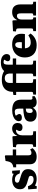

<svg xmlns="http://www.w3.org/2000/svg" viewBox="1698 -2520 837 4272"><g transform="rotate(-90 2116.0 -383.5)"><path d="M53 15 39 -174 109 -179Q133 -112 170.5 -83Q208 -54 260 -54Q340 -54 340 -117Q340 -148 311 -160Q282 -172 229 -185Q182 -197 139 -215Q96 -233 69 -266Q42 -299 42 -359Q42 -441 99.5 -486Q157 -531 251 -531Q293 -531 326.5 -521.5Q360 -512 385 -497L395 -531H453L465 -358L396 -362Q374 -421 339.5 -446Q305 -471 262 -471Q188 -471 188 -419Q188 -389 217 -376Q246 -363 301 -348Q354 -334 396.5 -316Q439 -298 464 -265.5Q489 -233 489 -175Q489 -85 428.5 -35.5Q368 14 271 14Q225 14 187.5 3Q150 -8 123 -24L111 15Z M764 14Q685 14 641 -24Q597 -62 597 -143V-442H530V-505Q581 -512 609 -532.5Q637 -553 650.5 -588.5Q664 -624 671 -678L777 -693L796 -683V-517H927V-442H796V-178Q796 -143 807 -122.5Q818 -102 849 -102Q889 -102 927 -131L957 -77Q924 -37 877.5 -11.5Q831 14 764 14Z M984 0V-61L1019 -66Q1034 -69 1039 -78.5Q1044 -88 1044 -114V-381Q1044 -413 1039 -426Q1034 -439 1010 -442L976 -446L982 -512L1207 -525L1222 -515L1228 -417H1231Q1251 -471 1294.5 -501Q1338 -531 1390 -531Q1449 -531 1482.5 -498Q1516 -465 1516 -411Q1516 -360 1492 -330.5Q1468 -301 1418 -301Q1377 -301 1357 -318.5Q1337 -336 1337 -361Q1337 -376 1343 -392Q1349 -408 1368 -441Q1340 -451 1310.5 -437.5Q1281 -424 1261.5 -391.5Q1242 -359 1242 -311V-113Q1242 -89 1247 -79Q1252 -69 1271 -67L1332 -61V0Z M1702 14Q1628 14 1587 -22.5Q1546 -59 1546 -123Q1546 -183 1576.5 -216Q1607 -249 1671 -264Q1735 -279 1836 -284V-371Q1836 -424 1821 -448.5Q1806 -473 1762 -473Q1740 -473 1716.5 -466.5Q1693 -460 1678 -449Q1702 -417 1709.5 -399.5Q1717 -382 1717 -371Q1717 -347 1696 -331Q1675 -315 1634 -315Q1594 -315 1575 -333.5Q1556 -352 1556 -382Q1556 -421 1585 -455Q1614 -489 1668.5 -509.5Q1723 -530 1799 -530Q1916 -530 1975.5 -484Q2035 -438 2035 -330V-125Q2035 -79 2068 -79Q2085 -79 2105 -86L2117 -37Q2093 -14 2056 0Q2019 14 1980 14Q1926 14 1895 -10Q1864 -34 1855 -70Q1838 -35 1801.5 -10.5Q1765 14 1702 14ZM1783 -74Q1809 -74 1822.5 -90.5Q1836 -107 1836 -137V-228Q1784 -227 1761.5 -208Q1739 -189 1739 -143Q1739 -109 1749 -91.5Q1759 -74 1783 -74Z M2147 0V-61L2181 -66Q2199 -68 2204 -78.5Q2209 -89 2209 -114V-442H2139V-503L2210 -515V-525Q2210 -589 2237 -643Q2264 -697 2323.5 -729Q2383 -761 2481 -761Q2541 -761 2586 -748Q2631 -735 2672 -710Q2732 -782 2858 -782Q2954 -782 3002 -744.5Q3050 -707 3050 -651Q3050 -617 3030 -595Q3010 -573 2966 -573Q2930 -573 2910 -587.5Q2890 -602 2890 -628Q2890 -643 2898 -660Q2906 -677 2925 -708Q2901 -722 2872 -722Q2837 -722 2825.5 -696.5Q2814 -671 2814 -621V-517H2952V-442H2814V-111Q2814 -87 2820.5 -77.5Q2827 -68 2851 -66L2902 -61V0H2555V-61L2588 -65Q2606 -68 2611 -78Q2616 -88 2616 -114V-442H2407V-111Q2407 -86 2413.5 -77Q2420 -68 2444 -66L2491 -61V0ZM2407 -517H2617V-566Q2617 -631 2592.5 -663Q2568 -695 2511 -695Q2466 -695 2436.5 -668.5Q2407 -642 2407 -580Z M3247 14Q3113 14 3043.5 -56.5Q2974 -127 2974 -245Q2974 -338 3012.5 -401.5Q3051 -465 3117 -498Q3183 -531 3266 -531Q3374 -531 3437.5 -479Q3501 -427 3501 -331Q3501 -288 3494 -247H3178Q3181 -185 3213.5 -151.5Q3246 -118 3305 -118Q3352 -118 3389.5 -131Q3427 -144 3466 -171L3507 -123Q3469 -63 3403 -24.5Q3337 14 3247 14ZM3177 -315H3312Q3314 -330 3314.5 -343.5Q3315 -357 3315 -371Q3315 -463 3259 -463Q3183 -463 3177 -315Z M3560 0V-61L3595 -66Q3610 -68 3615 -77Q3620 -86 3620 -113V-384Q3620 -414 3614 -426.5Q3608 -439 3585 -442L3552 -446L3558 -512L3785 -525L3799 -515L3804 -420H3807Q3830 -473 3873.5 -502Q3917 -531 3983 -531Q4072 -531 4113 -482Q4154 -433 4154 -353V-107Q4154 -84 4159.5 -75.5Q4165 -67 4184 -65L4214 -61V0H3907V-60L3930 -64Q3946 -66 3951 -75Q3956 -84 3956 -106V-326Q3956 -384 3943 -404.5Q3930 -425 3898 -425Q3865 -425 3841.5 -398.5Q3818 -372 3818 -314V-108Q3818 -85 3822 -76Q3826 -67 3841 -64L3866 -60V0Z"/></g></svg>

Font: Literata 36pt ExtraBold
Style: Regular
Weight: 800
Designer: Latin by Veronika Burian and Jose Scaglione. Greek by Irene Vlachou. Cyrillic by Vera Evstafieva.
Foundry: TypeTogether
Version: Version 3.002